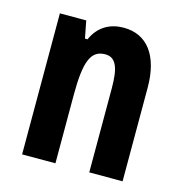

<svg xmlns="http://www.w3.org/2000/svg" viewBox="-88 -637 684 718"><g transform="rotate(15 254.0 -278.0)"><path d="M305 -556C255 -556 209 -534 185 -479H175L162 -546H60V0H189V-264C189 -394 208 -442 264 -442C307 -442 320 -402 320 -325V0H449V-362C449 -488 395 -556 305 -556Z"/></g></svg>

Font: Noto Sans Gurmukhi ExtraCondensed
Style: Bold
Weight: 700
Width: 2
Designer: Jelle Bosma - Monotype Design Team
Foundry: Monotype Imaging Inc.
Version: Version 2.004